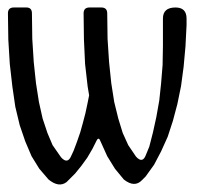

<svg xmlns="http://www.w3.org/2000/svg" viewBox="-20 -511 540 508"><path d="M248 -491.2Q263.7 -491.2 263.7 -475.6L264.6 -408.2L268.6 -346.7L274.4 -291L282.2 -241.2L293 -197.3L304.7 -159.2L319.3 -127L339.8 -96.7Q357.4 -77.1 366.2 -101.6L375 -123L384.8 -161.1L393.6 -201.2L401.4 -245.1L406.2 -290L410.2 -338.9L411.1 -389.6V-444.3V-461.9Q411.1 -491.2 444.3 -491.2Q473.6 -491.2 473.6 -461.9V-444.3L470.7 -387.7L465.8 -334L459 -283.2L449.2 -235.4L437.5 -191.4L423.8 -149.4L406.2 -110.4L387.7 -75.2L365.2 -43.9L355.5 -34.2Q335.9 -13.7 307.6 -36.1L284.2 -64.5L263.7 -97.7L246.1 -136.7Q241.2 -150.4 235.4 -138.7L224.6 -117.2L210.9 -93.8L195.3 -72.3L178.7 -51.8L156.2 -29.3Q135.7 -13.7 108.4 -36.1L84 -64.5L63.5 -97.7L46.9 -136.7L32.2 -179.7L20.5 -228.5L12.7 -282.2L5.9 -341.8L2 -406.2L1 -475.6Q1 -491.2 16.6 -491.2H49.8Q64.5 -491.2 64.5 -475.6L65.4 -408.2L69.3 -346.7L75.2 -291L83 -241.2L92.8 -197.3L105.5 -159.2L119.1 -127L141.6 -94.7Q159.2 -75.2 168.9 -99.6L174.8 -112.3L183.6 -135.7L192.4 -161.1L199.2 -185.5L206.1 -211.9L211.9 -239.3L215.8 -258.8L211.9 -282.2L205.1 -341.8L202.1 -406.2L201.2 -475.6Q201.2 -491.2 216.8 -491.2Z"/></svg>

Font: B2 Hana
Style: Regular
Weight: 500
Version: 2020-08-05; (max)